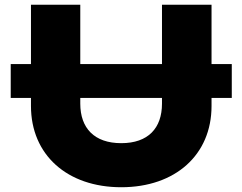

<svg xmlns="http://www.w3.org/2000/svg" viewBox="-20 -770 1017 806"><path d="M317 -750H110V-501H25V-359H110V-325C110 -120 262 16 489 16C716 16 868 -120 868 -325V-359H953V-501H868V-750H660V-501H317ZM489 -169C376 -169 317 -232 317 -335V-359H660V-335C660 -232 602 -169 489 -169Z"/></svg>

Font: Bounded
Style: Bold
Weight: 700
Designer: Vlad Churkin
Version: Version 3.0